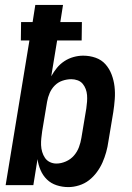

<svg xmlns="http://www.w3.org/2000/svg" viewBox="-20 -755 540 783"><path d="M259 8Q234 8 211 0.5Q188 -7 171.5 -23Q155 -39 145.5 -61Q136 -83 133 -106L116 0H3L100 -590H65L66 -665H113L124 -735H237L226 -665H314L313 -590H213L189 -444Q199 -462 212 -478Q225 -494 242.5 -505.5Q260 -517 280 -522.5Q300 -528 319 -528Q346 -528 370 -519.5Q394 -511 410 -493Q426 -475 435 -451.5Q444 -428 447 -402.5Q450 -377 448 -350.5Q446 -324 442 -298L422 -178Q419 -156 413 -134.5Q407 -113 398 -92.5Q389 -72 375 -53Q361 -34 343 -20Q325 -6 302.5 1Q280 8 259 8ZM210 -88Q229 -88 248.5 -96.5Q268 -105 281.5 -120.5Q295 -136 302 -155Q309 -174 312 -193L332 -313Q334 -327 335 -340.5Q336 -354 335 -367Q334 -380 329.5 -392Q325 -404 317 -413.5Q309 -423 296.5 -427.5Q284 -432 271 -432Q253 -432 235 -426Q217 -420 203.5 -406.5Q190 -393 182.5 -375.5Q175 -358 172 -340L152 -220Q150 -206 148.5 -191.5Q147 -177 147.5 -163Q148 -149 152 -135.5Q156 -122 163.5 -111Q171 -100 183.5 -94Q196 -88 210 -88Z"/></svg>

Font: Iosevka Oblique
Style: Bold
Weight: 700
Italic angle: -9°
Monospace: yes
Designer: Belleve Invis
Foundry: Belleve Invis
Version: Version 32.5.0; ttfautohint (v1.8.4)